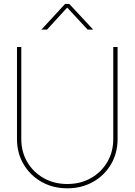

<svg xmlns="http://www.w3.org/2000/svg" viewBox="-20 -972 700 999"><path d="M330.1 7.8Q255.9 7.8 196.5 -25.6Q137.2 -59.1 102.8 -117.2Q68.4 -175.3 68.4 -249V-727.5H90.8V-249Q90.8 -181.6 122.1 -128.7Q153.3 -75.7 207.5 -45.2Q261.7 -14.6 330.1 -14.6Q398.9 -14.6 452.9 -45.2Q506.8 -75.7 538.1 -128.7Q569.3 -181.6 569.3 -249V-727.5H591.8V-249Q591.8 -175.3 557.6 -117.2Q523.4 -59.1 464.1 -25.6Q404.8 7.8 330.1 7.8ZM224.6 -817.9H195.8V-818.4L318.8 -951.7H340.3L464.4 -818.4V-817.9H436L329.6 -932.6Z"/></svg>

Font: Inter Display Thin
Style: Regular
Weight: 100
Designer: Rasmus Andersson
Foundry: rsms
Version: Version 4.000;git-a52131595